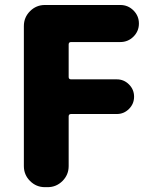

<svg xmlns="http://www.w3.org/2000/svg" viewBox="-20 -775 635 774"><path d="M76.2 -669.9Q76.2 -705.1 101.1 -730Q126 -754.9 161.1 -754.9H464.8Q496.1 -754.9 518.1 -732.9Q540 -710.9 540 -680.2Q540 -649.4 518.1 -627.4Q496.1 -605.5 464.8 -605.5H266.6Q256.8 -605.5 256.8 -595.7V-464.8Q256.8 -455.1 266.6 -455.1H451.2Q479.5 -455.1 500 -434.6Q520.5 -414.1 520.5 -385.3Q520.5 -356.4 500 -335.9Q479.5 -315.4 451.2 -315.4H266.6Q256.8 -315.4 256.8 -305.7V-105.5Q256.8 -70.3 231.9 -45.4Q207 -20.5 171.9 -20.5H161.1Q126 -20.5 101.1 -45.4Q76.2 -70.3 76.2 -105.5Z"/></svg>

Font: Gen Jyuu GothicX Heavy
Style: Bold
Weight: 900
Designer: [Source Han Sans]
Ryoko NISHIZUKA  (kana & ideographs); Paul D. Hunt (Latin, Greek & Cyrillic); Wenlong ZHANG  (bopomofo
Version: Version 1.002.20150607